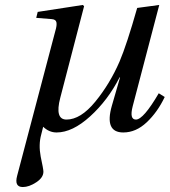

<svg xmlns="http://www.w3.org/2000/svg" viewBox="-20 -522 684 774"><path d="M49 187 203 -397Q210 -420 207.5 -432Q205 -444 188 -445L126 -450L132 -474L314 -502L319 -497L223 -128Q200 -40 248 -40Q305 -40 364 -112Q423 -184 462 -274Q491 -342 533 -490L622 -502L515 -94Q501 -40 528 -40Q558 -40 620 -146L644 -131Q615 -70 571.5 -29Q528 12 477 12Q400 12 431 -96L464 -210H462Q415 -118 343.5 -53Q272 12 208 12Q178 12 154 -11L146 21Q135 61 144 109Q155 160 155 170Q155 194 126 213Q97 232 72 232Q37 232 49 187Z"/></svg>

Font: Lingua Franca
Style: Italic
Weight: 400
Italic angle: -13°
Version: Version 1.19